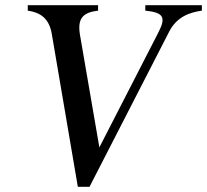

<svg xmlns="http://www.w3.org/2000/svg" viewBox="-20 -720 798 740"><path d="M180 -587 280 0H325L632 -598C661 -655 710 -672 758 -679V-700H540V-679C608 -672 621 -655 592 -598L363 -152L288 -587C278 -650 300 -672 358 -679V-700H87V-679C135 -672 170 -650 180 -587Z"/></svg>

Font: RL Madena Oblique
Style: Regular
Weight: 400
Italic angle: -10°
Designer: I Kadek Wantara Putra
Foundry: Roughlines ID
Version: Version 1.000;Glyphs 3.1.2 (3151)